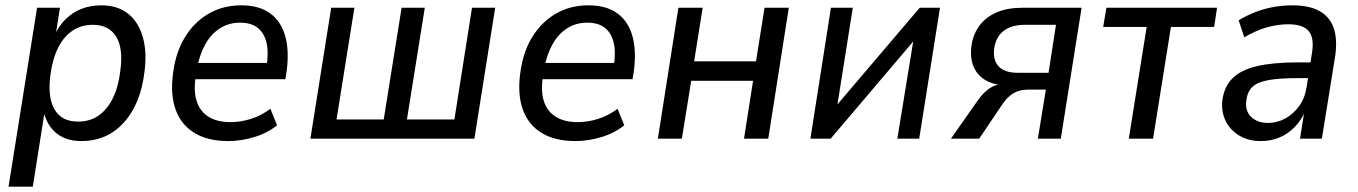

<svg xmlns="http://www.w3.org/2000/svg" viewBox="-20 -520 5093 720"><path d="M12 180 119 -491H205L188 -385H183Q201 -424 227.5 -449.5Q254 -475 287.5 -487.5Q321 -500 360 -500Q421 -500 460.5 -468.5Q500 -437 516 -379.5Q532 -322 521 -245Q511 -167 479.5 -110Q448 -53 399 -22Q350 9 285 9Q228 9 191.5 -20.5Q155 -50 143 -105H148L103 180ZM273 -64Q317 -64 349.5 -86.5Q382 -109 403 -151.5Q424 -194 431 -253Q443 -337 416 -382Q389 -427 328 -427Q285 -427 252 -405Q219 -383 198 -341Q177 -299 169 -239Q158 -155 184.5 -109.5Q211 -64 273 -64Z M836 9Q760 9 710 -21Q660 -51 639 -108Q618 -165 629 -246Q639 -324 673.5 -380.5Q708 -437 762 -468.5Q816 -500 884 -500Q952 -500 993 -470Q1034 -440 1049.5 -385Q1065 -330 1055 -254L1050 -223H697L706 -284H997L979 -267Q988 -323 979.5 -359.5Q971 -396 946.5 -415.5Q922 -435 880 -435Q838 -435 805 -414Q772 -393 750.5 -355Q729 -317 719 -265L715 -241Q705 -182 717 -142.5Q729 -103 761.5 -82.5Q794 -62 844 -62Q882 -62 920.5 -74Q959 -86 994 -112L1019 -50Q981 -20 932 -5.5Q883 9 836 9Z M1144 0 1222 -491H1309L1242 -72H1419L1486 -491H1573L1506 -72H1684L1750 -491H1837L1759 0Z M2138 9Q2062 9 2012 -21Q1962 -51 1941 -108Q1920 -165 1931 -246Q1941 -324 1975.5 -380.5Q2010 -437 2064 -468.5Q2118 -500 2186 -500Q2254 -500 2295 -470Q2336 -440 2351.5 -385Q2367 -330 2357 -254L2352 -223H1999L2008 -284H2299L2281 -267Q2290 -323 2281.5 -359.5Q2273 -396 2248.5 -415.5Q2224 -435 2182 -435Q2140 -435 2107 -414Q2074 -393 2052.5 -355Q2031 -317 2021 -265L2017 -241Q2007 -182 2019 -142.5Q2031 -103 2063.5 -82.5Q2096 -62 2146 -62Q2184 -62 2222.5 -74Q2261 -86 2296 -112L2321 -50Q2283 -20 2234 -5.5Q2185 9 2138 9Z M2447 0 2524 -491H2615L2583 -290H2815L2847 -491H2938L2861 0H2770L2804 -217H2572L2537 0Z M3019 0 3096 -491H3178L3115 -94H3091L3429 -491H3505L3427 0H3345L3410 -398H3433L3095 0Z M3546 0 3645 -141Q3666 -172 3690.5 -188.5Q3715 -205 3741 -205H3753L3752 -200Q3709 -201 3678 -218Q3647 -235 3632 -267.5Q3617 -300 3623 -348Q3629 -392 3653.5 -424.5Q3678 -457 3718.5 -474Q3759 -491 3815 -491H4036L3958 0H3872L3902 -184H3836Q3803 -184 3780 -170Q3757 -156 3739 -129L3652 0ZM3797 -247H3912L3940 -427H3824Q3773 -427 3743.5 -404Q3714 -381 3708 -337Q3703 -294 3725.5 -270.5Q3748 -247 3797 -247Z M4213 0 4280 -419H4117L4129 -491H4544L4533 -419H4371L4304 0Z M4708 9Q4661 9 4626.5 -12Q4592 -33 4575.5 -68Q4559 -103 4564 -145Q4571 -196 4602.5 -227Q4634 -258 4694 -272Q4754 -286 4846 -286H4907L4898 -227H4847Q4780 -227 4739 -220Q4698 -213 4678 -195.5Q4658 -178 4654 -144Q4648 -105 4671.5 -82Q4695 -59 4735 -59Q4769 -59 4799.5 -75.5Q4830 -92 4852 -122.5Q4874 -153 4880 -195L4900 -322Q4909 -378 4887.5 -403.5Q4866 -429 4811 -429Q4772 -429 4731 -417.5Q4690 -406 4646 -380L4625 -444Q4655 -462 4688.5 -475Q4722 -488 4757 -494Q4792 -500 4826 -500Q4889 -500 4927.5 -479Q4966 -458 4981 -416Q4996 -374 4987 -310L4937 0H4855L4872 -107H4876Q4861 -70 4835 -43.5Q4809 -17 4777 -4Q4745 9 4708 9Z"/></svg>

Font: Nunito Sans 10pt SemiCondensed Medium
Style: Italic
Weight: 500
Width: 4
Italic angle: -9°
Designer: Vernon Adams
Foundry: Vernon Adams
Version: Version 3.101;gftools[0.9.27]